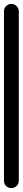

<svg xmlns="http://www.w3.org/2000/svg" viewBox="-20 -950 115 970"><path d="M0 -38H75V-893H0ZM38 -75Q21 -75 10.5 -64Q0 -53 0 -38Q0 -21 10.5 -10.5Q21 0 38 0Q53 0 64 -10.5Q75 -21 75 -38Q75 -53 64 -64Q53 -75 38 -75ZM38 -930Q21 -930 10.5 -919Q0 -908 0 -893Q0 -876 10.5 -865.5Q21 -855 38 -855Q53 -855 64 -865.5Q75 -876 75 -893Q75 -908 64 -919Q53 -930 38 -930Z"/></svg>

Font: Wavefont Medium
Style: Regular
Weight: 500
Version: Version 3.004;gftools[0.9.33]